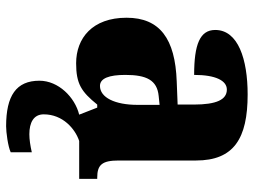

<svg xmlns="http://www.w3.org/2000/svg" viewBox="-121 -470 830 628"><g transform="rotate(90 294.0 -156.0)"><path d="M187 10C254 10 280 -7 322 -59H332L355 0C298 14 244 68 244 130C244 206 293 239 393 239C412 239 459 233 478 224V155C456 160 436 163 419 163C381 163 354 149 354 116C354 53 402 13 441 0H565V-59H561C519 -59 505 -75 505 -129V-382C505 -506 433 -551 289 -551C174 -551 78 -520 78 -445C78 -395 125 -376 225 -376C225 -447 244 -483 273 -483C306 -483 322 -449 322 -375V-322L246 -319C107 -314 38 -264 38 -155C38 -43 105 10 187 10ZM261 -68C236 -68 225 -98 225 -151C225 -220 242 -255 294 -260L323 -263V-191C323 -117 299 -68 261 -68Z"/></g></svg>

Font: Noto Serif Georgian SemiCondensed Black
Style: Regular
Weight: 900
Width: 4
Designer: Monotype Design Team, Akaki Razmadze
Foundry: Google LLC
Version: Version 2.003